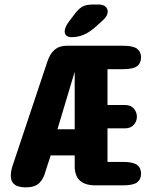

<svg xmlns="http://www.w3.org/2000/svg" viewBox="-20 -822 659 852"><path d="M403.5 0.5Q311.5 0.5 311.5 -84.5V-132.5H205L183 -65Q173.5 -27.5 153.5 -9Q133.5 9.5 93.5 9.5Q75.5 9.5 60.2 4.8Q45 0 36.5 -11.5Q28 -23 28 -42.5Q28 -52 29.8 -63Q31.5 -74 36 -87L189.5 -546.5Q201 -583 222.2 -601Q243.5 -619 276 -619H526Q571 -619 588.5 -605.5Q606 -592 606 -567Q606 -542 588.5 -528.5Q571 -515 526 -515H457V-356H534.5Q560 -356 573.8 -340.2Q587.5 -324.5 587.5 -304Q587.5 -284 573.8 -268.2Q560 -252.5 534.5 -252.5H457V-103.5H526Q571 -103.5 588.5 -90Q606 -76.5 606 -51.5Q606 -26 588.5 -12.8Q571 0.5 526 0.5ZM235 -248.5H311.5V-502Q311 -500.5 310.5 -499.5Q310 -498.5 309.5 -497ZM296.5 -657Q283 -657 275 -663.8Q267 -670.5 267 -682Q267 -700 285 -725L305 -751.5Q327 -781.5 344 -791.8Q361 -802 394.5 -802H418.5Q437 -802 447.5 -793Q458 -784 458 -770.5Q458 -751.5 437 -732.5L401 -700Q374.5 -677 349.5 -667Q324.5 -657 296.5 -657Z"/></svg>

Font: Sono Monospace
Style: Bold
Weight: 700
Designer: Tyler Finck
Foundry: Tyler Finck
Version: Version 2.112